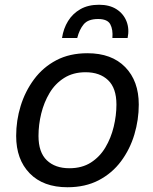

<svg xmlns="http://www.w3.org/2000/svg" viewBox="-20 -780 644 808"><path d="M48 -208Q48 -273 67 -334.5Q86 -396 123.5 -446.5Q161 -497 217 -526.5Q273 -556 348 -556Q450 -556 507 -497.5Q564 -439 564 -340Q564 -276 545.5 -214Q527 -152 489.5 -101.5Q452 -51 395.5 -21.5Q339 8 264 8Q162 8 105 -50.5Q48 -109 48 -208ZM142 -208Q142 -139 177 -105.5Q212 -72 272 -72Q325 -72 362.5 -96Q400 -120 423.5 -159.5Q447 -199 458.5 -246.5Q470 -294 470 -340Q470 -409 435 -442.5Q400 -476 340 -476Q288 -476 250 -452Q212 -428 188.5 -388.5Q165 -349 153.5 -302Q142 -255 142 -208ZM397 -760Q441 -760 470.5 -741Q500 -722 512.5 -690Q525 -658 517 -620H453Q456 -656 444 -678Q432 -700 393 -700Q351 -700 332.5 -678Q314 -656 305 -620H241Q247 -660 266.5 -691.5Q286 -723 318.5 -741.5Q351 -760 397 -760Z"/></svg>

Font: Kufam
Style: Italic
Weight: 400
Italic angle: -11°
Designer: Artur Schmal
Foundry: Original Type
Version: Version 1.301; ttfautohint (v1.8.3)